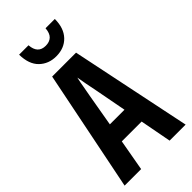

<svg xmlns="http://www.w3.org/2000/svg" viewBox="-284 -999 1068 1068"><g transform="rotate(-45 250.0 -465.0)"><path d="M10 0 154 -714H342L490 0H364L329 -185H173L140 0ZM226 -489 193 -299H308L272 -489Q265 -523 259.5 -552Q254 -581 249 -611Q242 -581 237.5 -552Q233 -523 226 -489ZM250 -777Q190 -777 150.5 -815.5Q111 -854 110 -930H184Q189 -860 250 -860Q280 -860 297.5 -876.5Q315 -893 318 -930H391Q391 -858 352.5 -817.5Q314 -777 250 -777Z"/></g></svg>

Font: Noto Sans Mono ExtraCondensed
Style: Bold
Weight: 700
Width: 2
Designer: Monotype Design Team
Foundry: Monotype Imaging Inc.
Version: Version 2.014